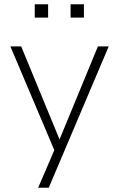

<svg xmlns="http://www.w3.org/2000/svg" viewBox="-20 -706 561 906"><path d="M160 180 242 -11V16L29 -487H80L268 -31H254L442 -487H493L210 180ZM313 -623V-686H376V-623ZM144 -623V-686H207V-623Z"/></svg>

Font: Nunito Sans 10pt ExtraLight
Style: Regular
Weight: 250
Designer: Vernon Adams
Foundry: Vernon Adams
Version: Version 3.101;gftools[0.9.27]